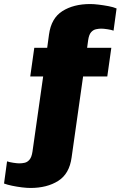

<svg xmlns="http://www.w3.org/2000/svg" viewBox="-114 -748 598 952"><path d="M37 184Q19 184 -5.5 181Q-30 178 -54 173Q-78 168 -94 162L-79 52Q-68 56 -48.5 59Q-29 62 -18 62Q-5 62 8.5 59Q22 56 32.5 43.5Q43 31 47 4L100 -369H36L56 -511H120L129 -577Q140 -658 195.5 -693Q251 -728 333 -728Q351 -728 375.5 -725Q400 -722 424 -717.5Q448 -713 464 -706L449 -596Q439 -600 419 -603Q399 -606 388 -606Q376 -606 362 -603Q348 -600 337.5 -588Q327 -576 323 -548L318 -511H438L418 -369H298L241 33Q230 114 174.5 149Q119 184 37 184Z"/></svg>

Font: Chivo Medium Black
Style: Italic
Weight: 900
Italic angle: -8.05°
Version: Version 2.002